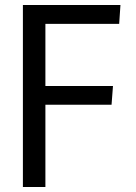

<svg xmlns="http://www.w3.org/2000/svg" viewBox="-20 -748 542 768"><path d="M71.6 -728H461.8L456.7 -652.6H161.6V-404H431.9L426.2 -329H161.6V0H71.6Z"/></svg>

Font: Murecho Thin
Style: Regular
Weight: 100
Designer: Neil Summerour
Foundry: Positype
Version: Version 1.010